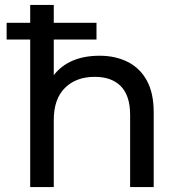

<svg xmlns="http://www.w3.org/2000/svg" viewBox="-20 -762 732 782"><path d="M103 0V-601H7V-669H103V-742H199V-669H373V-601H199V-456Q261 -535 386 -535Q450 -535 500 -510Q550 -485 578 -434Q606 -383 606 -305V0H510V-294Q510 -372 472.5 -410.5Q435 -449 366 -449Q290 -449 244.5 -404Q199 -359 199 -273V0Z"/></svg>

Font: Montserrat Medium
Style: Regular
Weight: 500
Designer: Julieta Ulanovsky
Foundry: Julieta Ulanovsky
Version: Version 9.000; ttfautohint (v1.8.4.7-5d5b)